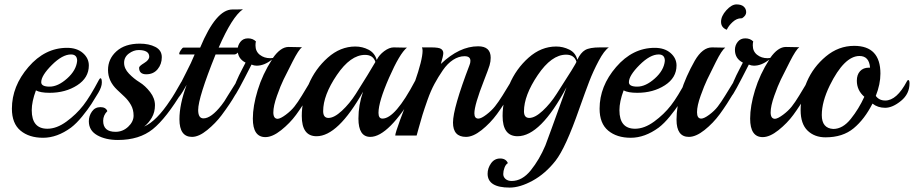

<svg xmlns="http://www.w3.org/2000/svg" viewBox="-20 -615 4146 871"><path d="M436 -260Q442 -260 442 -240.5Q442 -221 426 -194Q410 -167 394.5 -143Q379 -119 353 -87Q327 -55 302 -36Q239 10 175.5 10Q112 10 73 -22.5Q34 -55 34 -122Q34 -224 109 -311Q184 -398 284 -398Q329 -398 356 -374.5Q383 -351 383 -318Q383 -262 330 -228Q277 -194 205 -194Q163 -194 143 -205Q124 -154 124 -115Q124 -31 195 -31Q237 -31 281.5 -63.5Q326 -96 357.5 -136.5Q389 -177 429 -253Q433 -260 436 -260ZM330 -339Q330 -368 302 -368Q263 -368 215 -320Q167 -272 167 -242Q167 -222 205 -222Q243 -222 284.5 -259Q326 -296 330 -339Z M809 -203Q734 -78 673 -29Q612 20 515 20Q459 20 421 -1.5Q383 -23 383 -65Q383 -89 397 -109Q411 -129 435.5 -129Q460 -129 467 -111Q448 -92 448 -67Q448 -17 504 -17Q537 -17 561.5 -40Q586 -63 586 -90.5Q586 -118 574 -139Q562 -160 545 -176Q528 -192 511 -208Q470 -247 470 -297.5Q470 -348 508.5 -382.5Q547 -417 614 -417Q656 -417 685 -402Q714 -387 714 -355.5Q714 -324 695 -301Q676 -278 643.5 -278Q611 -278 611 -308Q611 -315 634 -329Q657 -343 657 -358Q657 -373 644.5 -380.5Q632 -388 609 -388Q586 -388 564.5 -372Q543 -356 543 -330Q543 -304 565 -281Q587 -258 613 -242Q639 -226 661 -197.5Q683 -169 683 -137.5Q683 -106 668.5 -81Q654 -56 634 -41Q690 -65 753 -161Q759 -169 774 -194Q809 -257 813 -257Q819 -257 819 -238.5Q819 -220 809 -203Z M1082 -573Q1033 -539 972 -399H1073L1074 -398Q1074 -393 1063 -380.5Q1052 -368 1044 -368H958Q879 -172 879 -116Q879 -78 903 -78Q938 -78 985 -138Q996 -151 1014 -182Q1060 -256 1062 -256Q1068 -256 1068 -240Q1067 -202 985 -92Q958 -56 920 -25Q882 6 851 6Q794 6 794 -74Q794 -141 826 -228V-229Q807 -194 793.5 -177Q780 -160 778 -160Q774 -160 774 -172.5Q774 -185 787.5 -213Q801 -241 824.5 -286Q848 -331 863 -368H796Q793 -368 793 -372.5Q793 -377 800.5 -388Q808 -399 812 -399H888Q960 -572 1034 -572Q1077 -572 1082 -573Z M1289 -402 1340 -401H1350Q1335 -390 1307.5 -336Q1280 -282 1266.5 -254.5Q1253 -227 1236.5 -180.5Q1220 -134 1220 -105Q1220 -76 1240 -76Q1253 -77 1276.5 -94.5Q1300 -112 1315.5 -131.5Q1331 -151 1349.5 -181.5Q1368 -212 1381.5 -234.5Q1395 -257 1397 -257Q1404 -257 1404 -238.5Q1404 -220 1394 -203Q1351 -132 1323 -94Q1295 -56 1255.5 -24.5Q1216 7 1184 7Q1127 7 1127 -77Q1127 -134 1149 -206Q1171 -278 1214 -345Q1179 -317 1144 -317Q1133 -317 1121 -322Q1050 -182 1044.5 -182Q1039 -182 1039 -198.5Q1039 -215 1051.5 -244.5Q1064 -274 1078.5 -301Q1093 -328 1094 -331Q1058 -349 1058 -389Q1058 -409 1070.5 -425Q1083 -441 1105 -441Q1127 -441 1141 -427Q1139 -421 1139 -409Q1139 -382 1158.5 -366.5Q1178 -351 1206 -351Q1214 -351 1218 -352Q1253 -402 1289 -402Z M1766 -400 1816 -399H1826Q1793 -372 1745 -262.5Q1697 -153 1697 -103Q1697 -77 1715 -77Q1773 -77 1863 -248Q1867 -255 1870 -255Q1876 -255 1876 -236.5Q1876 -218 1866 -201Q1743 6 1660 6Q1606 6 1606 -77Q1606 -139 1627 -199Q1513 3 1416 3Q1349 3 1349 -89Q1349 -159 1379.5 -231Q1410 -303 1467 -353.5Q1524 -404 1592 -404Q1624 -404 1652 -389.5Q1680 -375 1689 -343Q1700 -366 1723 -383Q1746 -400 1766 -400ZM1683 -334Q1673 -366 1636 -366Q1570 -366 1508 -274.5Q1446 -183 1446 -111Q1446 -80 1470 -80Q1496 -80 1531 -112.5Q1566 -145 1594 -189Q1656 -287 1683 -334Z M2302 -201Q2265 -139 2234.5 -97.5Q2204 -56 2165 -25Q2126 6 2094 6Q2035 6 2035 -59Q2035 -124 2110 -320Q2114 -329 2114 -339Q2114 -360 2087.5 -360Q2061 -360 2035.5 -343.5Q2010 -327 1989 -296.5Q1968 -266 1951 -234.5Q1934 -203 1919.5 -162Q1905 -121 1896.5 -93.5Q1888 -66 1879.5 -34.5Q1871 -3 1870 0H1773Q1773 -21 1861 -241Q1897 -344 1897 -385Q1897 -395 1894 -400H1936Q1971 -400 1981 -393Q1991 -386 1991 -374Q1991 -362 1980 -325Q2064 -405 2149 -405Q2206 -405 2206 -353Q2206 -336 2201 -319Q2196 -302 2176 -251Q2132 -139 2132 -101Q2132 -77 2150 -77Q2163 -77 2186.5 -95Q2210 -113 2225.5 -132.5Q2241 -152 2259.5 -181.5Q2278 -211 2291 -233Q2304 -255 2306 -255Q2312 -255 2312 -236.5Q2312 -218 2302 -201Z M2702 -400H2742Q2721 -386 2696 -339Q2671 -292 2653.5 -246.5Q2636 -201 2608 -122Q2546 56 2500 114.5Q2454 173 2396.5 204.5Q2339 236 2292 236Q2192 236 2192 173Q2192 148 2207.5 126Q2223 104 2249 104Q2275 104 2284 125Q2274 131 2268.5 146Q2263 161 2263 174.5Q2263 188 2273.5 197Q2284 206 2301 206Q2349 206 2388 157.5Q2427 109 2454 45Q2461 28 2550 -219Q2432 3 2328 3Q2260 3 2260 -89Q2260 -159 2290.5 -231Q2321 -303 2378 -353.5Q2435 -404 2503 -404Q2534 -404 2562.5 -390Q2591 -376 2599 -344Q2614 -376 2634.5 -388Q2655 -400 2702 -400ZM2595 -335Q2585 -367 2548 -367Q2482 -367 2419.5 -274.5Q2357 -182 2357 -110Q2357 -80 2381 -80Q2407 -80 2442 -112.5Q2477 -145 2505 -189Q2595 -328 2595 -335Z M3102 -260Q3108 -260 3108 -240.5Q3108 -221 3092 -194Q3076 -167 3060.5 -143Q3045 -119 3019 -87Q2993 -55 2968 -36Q2905 10 2841.5 10Q2778 10 2739 -22.5Q2700 -55 2700 -122Q2700 -224 2775 -311Q2850 -398 2950 -398Q2995 -398 3022 -374.5Q3049 -351 3049 -318Q3049 -262 2996 -228Q2943 -194 2871 -194Q2829 -194 2809 -205Q2790 -154 2790 -115Q2790 -31 2861 -31Q2903 -31 2947.5 -63.5Q2992 -96 3023.5 -136.5Q3055 -177 3095 -253Q3099 -260 3102 -260ZM2996 -339Q2996 -368 2968 -368Q2929 -368 2881 -320Q2833 -272 2833 -242Q2833 -222 2871 -222Q2909 -222 2950.5 -259Q2992 -296 2996 -339Z M3346 -532H3342Q3322 -532 3303.5 -515Q3285 -498 3277 -480Q3251 -490 3251 -516Q3251 -542 3275 -568.5Q3299 -595 3321 -595Q3343 -595 3354 -585Q3365 -575 3365 -559.5Q3365 -544 3346 -532ZM3210 -400 3260 -399H3270Q3254 -387 3227.5 -334Q3201 -281 3188 -254Q3175 -227 3158.5 -181Q3142 -135 3142 -106Q3142 -77 3161 -77Q3174 -77 3197.5 -94.5Q3221 -112 3236 -131.5Q3251 -151 3269.5 -181Q3288 -211 3301.5 -233Q3315 -255 3317 -255Q3323 -255 3323 -236.5Q3323 -218 3313 -201Q3276 -139 3245.5 -97.5Q3215 -56 3176 -25Q3137 6 3105 6Q3049 6 3049 -72Q3049 -193 3132 -340Q3167 -400 3210 -400Z M3545 -402 3596 -401H3606Q3591 -390 3563.5 -336Q3536 -282 3522.5 -254.5Q3509 -227 3492.5 -180.5Q3476 -134 3476 -105Q3476 -76 3496 -76Q3509 -77 3532.5 -94.5Q3556 -112 3571.5 -131.5Q3587 -151 3605.5 -181.5Q3624 -212 3637.5 -234.5Q3651 -257 3653 -257Q3660 -257 3660 -238.5Q3660 -220 3650 -203Q3607 -132 3579 -94Q3551 -56 3511.5 -24.5Q3472 7 3440 7Q3383 7 3383 -77Q3383 -134 3405 -206Q3427 -278 3470 -345Q3435 -317 3400 -317Q3389 -317 3377 -322Q3306 -182 3300.5 -182Q3295 -182 3295 -198.5Q3295 -215 3307.5 -244.5Q3320 -274 3334.5 -301Q3349 -328 3350 -331Q3314 -349 3314 -389Q3314 -409 3326.5 -425Q3339 -441 3361 -441Q3383 -441 3397 -427Q3395 -421 3395 -409Q3395 -382 3414.5 -366.5Q3434 -351 3462 -351Q3470 -351 3474 -352Q3509 -402 3545 -402Z M4094 -246Q4097 -252 4100 -252Q4106 -252 4106 -237Q4106 -189 4067.5 -157.5Q4029 -126 3995.5 -126Q3962 -126 3938 -145Q3902 -74 3852.5 -33Q3803 8 3725 8Q3675 8 3643.5 -22.5Q3612 -53 3612 -115.5Q3612 -178 3640.5 -244.5Q3669 -311 3726.5 -359Q3784 -407 3855 -407Q3974 -407 3974 -281Q3974 -233 3953 -180Q3968 -159 3996 -159Q4048 -159 4094 -246ZM3927 -308Q3923 -361 3879 -361Q3810 -361 3744 -227Q3708 -153 3708 -93Q3708 -33 3760 -30Q3803 -30 3839.5 -75.5Q3876 -121 3901 -176Q3867 -205 3867 -249Q3867 -276 3881.5 -292Q3896 -308 3921 -308Z"/></svg>

Font: Playball
Style: Regular
Weight: 400
Designer: Robert E. Leuschke
Foundry: Robert E. Leuschke
Version: Version 1.001